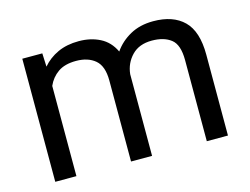

<svg xmlns="http://www.w3.org/2000/svg" viewBox="-79 -667 1035 796"><g transform="rotate(-15 438.5 -269.0)"><path d="M280.3 -461.9Q231.9 -461.9 202.6 -441.4Q173.3 -420.9 158.7 -387.2V0H67.9V-528.3H153.8L156.2 -470.7Q183.1 -502.4 222.2 -520.3Q261.2 -538.1 312.5 -538.1Q363.3 -538.1 403.1 -517.8Q442.9 -497.6 463.9 -453.1Q490.2 -491.2 532.5 -514.6Q574.7 -538.1 631.8 -538.1Q716.8 -538.1 762.9 -492.7Q809.1 -447.3 809.1 -347.2V0H718.3V-348.1Q718.3 -414.6 687.7 -438.2Q657.2 -461.9 605.5 -461.9Q550.8 -461.9 519.5 -429.4Q488.3 -397 483.4 -350.6V0H393.1V-347.7Q393.1 -409.7 362.3 -435.8Q331.5 -461.9 280.3 -461.9Z"/></g></svg>

Font: Vazirmatn RD
Style: Regular
Weight: 400
Designer: Saber Rastikerdar
Foundry: Saber Rastikerdar
Version: Version 32.102